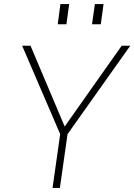

<svg xmlns="http://www.w3.org/2000/svg" viewBox="-20 -921 658 941"><path d="M237.5 0H273.5L311 -263.5L618.5 -697H576.5L297 -301L129.5 -697H88.5L275 -263.5ZM263 -802H305.5L319 -901H276ZM431 -802H474L487.5 -901H445Z"/></svg>

Font: HK Grotesk ExtraLight
Style: Italic
Weight: 200
Italic angle: -16°
Designer: Alfredo Marco Pradil
Foundry: Hanken Design Co.
Version: Version 3.001;FEAKit 1.0